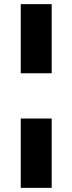

<svg xmlns="http://www.w3.org/2000/svg" viewBox="-20 -725 349 925"><path d="M80 -372V-705H229V-372ZM80 180V-154H229V180Z"/></svg>

Font: Nunito Sans 11pt ExtraBold
Style: Regular
Weight: 800
Version: Version 3.101;gftools[0.9.27]